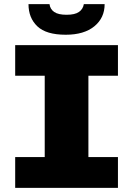

<svg xmlns="http://www.w3.org/2000/svg" viewBox="-20 -903 640 923"><path d="M53 0V-148H195V-539H53V-686H547V-539H405V-148H547V0ZM296 -736Q202 -736 159.5 -776.5Q117 -817 117 -883H218Q221 -859 240.5 -845.5Q260 -832 300 -832Q340 -832 359.5 -845.5Q379 -859 383 -883H483Q483 -817 433.5 -776.5Q384 -736 296 -736Z"/></svg>

Font: Chivo Mono Black
Style: Regular
Weight: 900
Designer: Hector Gatti
Foundry: Omnibus-Type
Version: Version 1.008